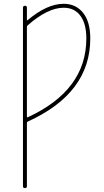

<svg xmlns="http://www.w3.org/2000/svg" viewBox="-20 -760 540 1000"><path d="M120.1 -620.1V-152.3Q120.1 -150.4 122.1 -149.4Q124 -148.4 125 -149.4Q429.7 -290 429.7 -559.6Q429.7 -635.7 398.9 -677.7Q368.2 -719.7 311.5 -719.7Q228.5 -719.7 124 -627.9Q120.1 -624 120.1 -620.1ZM99.6 210V-719.7Q99.6 -729.5 109.9 -730Q120.1 -730.5 120.1 -719.7V-656.2Q120.1 -655.3 121.1 -654.3Q122.1 -653.3 123 -654.3Q224.6 -740.2 311.5 -740.2Q375 -740.2 412.6 -693.4Q450.2 -646.5 450.2 -559.6Q450.2 -274.4 125 -127Q120.1 -125 120.1 -120.1V210Q120.1 219.7 109.9 219.7Q99.6 219.7 99.6 210Z"/></svg>

Font: Rounded-X Mgen+ 1mn thin
Style: Regular
Weight: 100
Designer: [Source Han Sans]
Ryoko NISHIZUKA  (kana & ideographs); Paul D. Hunt (Latin, Greek & Cyrillic); Wenlong ZHANG  (bopomofo
Version: Version 1.059.20150602